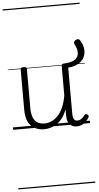

<svg xmlns="http://www.w3.org/2000/svg" viewBox="-86 -1057 823 1604"><g transform="rotate(-5 325.5 -255.0)"><path d="M260 18Q216 18 181 0Q146 -18 126.5 -57.5Q107 -97 107 -161V-496Q107 -506 113 -510Q119 -514 132 -514Q146 -514 152.5 -510Q159 -506 159 -496V-167Q159 -123 170.5 -92.5Q182 -62 205.5 -46Q229 -30 266 -30Q296 -30 324.5 -42.5Q353 -55 378 -80.5Q403 -106 422 -148Q441 -190 451 -248V-497Q451 -506 457.5 -510.5Q464 -515 478 -515Q540 -518 567.5 -540Q595 -562 594.5 -596Q594 -630 573 -668Q567 -679 572 -688Q577 -697 587 -702.5Q597 -708 607.5 -706.5Q618 -705 624 -694Q654 -645 651 -597.5Q648 -550 611.5 -516.5Q575 -483 504 -477V-92Q504 -72 508 -58Q512 -44 520.5 -37Q529 -30 543 -30Q554 -30 564 -34.5Q574 -39 584.5 -48Q595 -57 605 -71Q610 -78 616.5 -78Q623 -78 631 -72Q637 -67 638.5 -60.5Q640 -54 636 -48Q625 -28 608.5 -13Q592 2 573 10Q554 18 534 18Q514 18 499.5 12Q485 6 474 -6Q463 -18 457.5 -35.5Q452 -53 452 -76L451 -133Q436 -90 413.5 -60.5Q391 -31 365 -14Q339 3 312 10.5Q285 18 260 18ZM0 490H646V500H0ZM0 -20H646V0H0ZM0 -505H646V-500H0ZM0 -1010H646V-1000H0Z"/></g></svg>

Font: Playwrite NG Modern Guides
Style: Regular
Weight: 400
Designer: Veronika Burian, José Scaglione
Foundry: TypeTogether
Version: Version 1.003